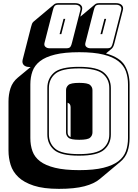

<svg xmlns="http://www.w3.org/2000/svg" viewBox="-20 -1067 877 1221"><path d="M355 134Q257 134 194.5 113.5Q132 93 96.5 59Q61 25 47.5 -19Q34 -63 34 -110V-421Q34 -467 47 -506.5Q60 -546 94 -574L175 -641H167Q143 -641 131 -653.5Q119 -666 124 -687L177 -894Q180 -907 183.5 -915.5Q187 -924 194 -930L324 -1039Q328 -1043 335 -1045Q342 -1047 352 -1047H458Q482 -1047 494.5 -1034.5Q507 -1022 501 -1001L491 -961L584 -1039Q588 -1043 595 -1045Q602 -1047 612 -1047H718Q742 -1047 754.5 -1034.5Q767 -1022 761 -1001L708 -794Q705 -781 701 -772.5Q697 -764 691 -758L654 -727Q743 -702 773.5 -650.5Q804 -599 804 -530V-189Q804 -143 791 -104Q778 -65 744 -37L615 71Q580 101 517 117.5Q454 134 355 134ZM523 -794Q519 -778 529 -769Q539 -760 556 -760H662Q681 -760 687.5 -769Q694 -778 698 -796L751 -1003Q755 -1019 745 -1028Q735 -1037 718 -1037H612Q593 -1037 586.5 -1028Q580 -1019 576 -1001ZM263 -794Q259 -778 269 -769Q279 -760 296 -760H402Q421 -760 427.5 -769Q434 -778 438 -796L491 -1003Q495 -1019 485 -1028Q475 -1037 458 -1037H352Q333 -1037 326.5 -1028Q320 -1019 316 -1001ZM370 -850H359L384 -947H395ZM630 -850H619L644 -947H655ZM794 -189V-530Q794 -576 780.5 -613.5Q767 -651 732.5 -678Q698 -705 637.5 -720Q577 -735 484 -735Q391 -735 330 -720Q269 -705 234.5 -678Q200 -651 186.5 -613.5Q173 -576 173 -530V-189Q173 -143 186.5 -105.5Q200 -68 234.5 -41.5Q269 -15 330 0Q391 15 484 15Q577 15 637.5 0Q698 -15 732.5 -41.5Q767 -68 780.5 -105.5Q794 -143 794 -189ZM685 -212Q685 -152 642 -114.5Q599 -77 482 -77Q365 -77 323 -114.5Q281 -152 281 -212V-507Q281 -567 323 -604.5Q365 -642 482 -642Q599 -642 642 -604.5Q685 -567 685 -507ZM291 -212Q291 -156 331 -121.5Q371 -87 482 -87Q593 -87 634 -121.5Q675 -156 675 -212V-507Q675 -563 634 -597.5Q593 -632 482 -632Q371 -632 331 -597.5Q291 -563 291 -507ZM400 -225V-494Q400 -513 415 -526.5Q430 -540 484 -540Q538 -540 553 -526.5Q568 -513 568 -494V-225Q568 -205 553 -191.5Q538 -178 484 -178Q430 -178 415 -191.5Q400 -205 400 -225ZM410 -225Q410 -215 414 -207.5Q418 -200 429 -195V-385Q429 -395 425 -402.5Q421 -410 410 -414Z"/></svg>

Font: Bungee Shade
Style: Regular
Weight: 400
Designer: David Jonathan Ross
Foundry: David Jonathan Ross
Version: Version 1.000;PS 1.0;hotconv 1.0.72;makeotf.lib2.5.5900